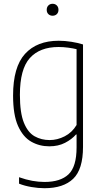

<svg xmlns="http://www.w3.org/2000/svg" viewBox="-20 -763 536 1013"><path d="M214.5 230Q182.5 230 145.8 223.8Q109 217.5 80.5 206V172Q117 185 150.2 191Q183.5 197 215 197Q299 197 341.5 156.8Q384 116.5 384 14.5V-53.5H381Q359 -28 323.2 -9.5Q287.5 9 240 9Q188 9 144.8 -15.5Q101.5 -40 75.2 -98.5Q49 -157 49 -259Q49 -409.5 112 -478.8Q175 -548 290 -548Q322 -548 356.8 -542.5Q391.5 -537 418 -528.5V12Q418 130.5 366.2 180.2Q314.5 230 214.5 230ZM242 -24Q282.5 -24 321.2 -43.8Q360 -63.5 384 -103.5V-503.5Q366 -508 340.2 -511.5Q314.5 -515 289 -515Q190 -515 137.5 -456.8Q85 -398.5 85 -263Q85 -167.5 106 -115.8Q127 -64 162.5 -44Q198 -24 242 -24ZM257.5 -680Q244 -680 235.2 -688.5Q226.5 -697 226.5 -711Q226.5 -725.5 235.2 -734.2Q244 -743 257.5 -743Q271 -743 279.8 -734.2Q288.5 -725.5 288.5 -711Q288.5 -697 279.8 -688.5Q271 -680 257.5 -680Z"/></svg>

Font: Encode Sans SmCnd Th
Style: Regular
Weight: 100
Width: 4
Designer: Multiple Designers
Foundry: Impallari Type
Version: Version 3.002; ttfautohint (v1.8.3) -l 8 -r 50 -G 200 -x 14 